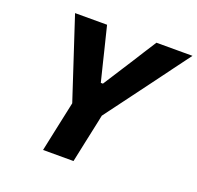

<svg xmlns="http://www.w3.org/2000/svg" viewBox="-125 -847 1009 981"><g transform="rotate(20 380.0 -356.5)"><path d="M206.5 0Q218.5 -57.5 230 -111Q241.5 -164.5 256 -232.5L265 -275L180.5 -532Q165.5 -577.5 152 -618.5Q138.5 -659.5 121 -713H295Q305 -671.5 312.5 -642Q320 -612 326.5 -585.5Q333 -558.5 341 -526L366.5 -423H378L442.5 -523.5Q464 -557 482 -585Q499.5 -613 518.5 -642.8Q537.5 -672.5 563.5 -713H759.5Q725.5 -667.5 691.5 -621.5Q657.5 -575.5 625.5 -532L428.5 -267L421.5 -232.5Q407 -164.5 395.5 -111Q384 -57.5 372 0Z"/></g></svg>

Font: Heraclito
Style: Bold Italic
Weight: 700
Italic angle: -12°
Designer: Kostas Bartsokas (font) & Cristiano Sobral (main changes)
Foundry: Kostas Bartsokas (font) & Cristiano Sobral (main changes)
Version: Version 1.00;July 8, 2020;FontCreator 13.0.0.2655 64-bit